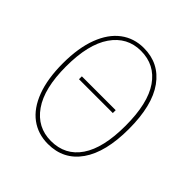

<svg xmlns="http://www.w3.org/2000/svg" viewBox="-185 -836 991 991"><g transform="rotate(45 310.0 -340.5)"><path d="M551 -340Q551 -171 487.5 -80.5Q424 10 310 10Q237 10 183 -30Q129 -70 99.5 -148.5Q70 -227 70 -339Q70 -452 100 -531Q130 -610 184 -650.5Q238 -691 310 -691Q422 -691 486.5 -601.5Q551 -512 551 -340ZM93 -339Q93 -179 151.5 -95.5Q210 -12 310 -12Q414 -12 470.5 -95Q527 -178 527 -340Q527 -504 469.5 -587Q412 -670 310 -670Q210 -670 151.5 -585.5Q93 -501 93 -339ZM434 -361V-340H187V-361Z"/></g></svg>

Font: Fira Sans Condensed Thin
Style: Regular
Weight: 250
Width: 3
Designer: Carrois Corporate & Edenspiekermann AG
Foundry: Carrois Corporate GbR & Edenspiekermann AG
Version: Version 4.203